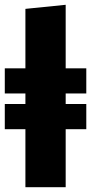

<svg xmlns="http://www.w3.org/2000/svg" viewBox="-20 -781 380 801"><path d="M340 -391V-496H254V-761L86 -744V-496H0V-391H86V-347H0V-242H86V0H254V-242H340V-347H254V-391Z"/></svg>

Font: Fira Sans Heavy
Style: Regular
Weight: 900
Designer: bBox Type GmbH & Carrois Corporate GbR & Edenspiekermann AG
Foundry: bBox Type GmbH & Carrois Corporate GbR & Edenspiekermann AG
Version: Version 4.300;PS 004.300;hotconv 1.0.88;makeotf.lib2.5.64775